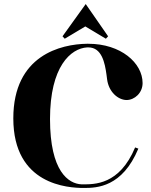

<svg xmlns="http://www.w3.org/2000/svg" viewBox="-20 -917 749 952"><path d="M389 -3H384C320 -6 228 -66 228 -327C228 -588 331 -677 412 -682H418C485 -682 500 -605 508 -547L511 -524C519 -461 565 -422 607 -421C648 -421 687 -457 687 -505C687 -605 579 -700 418 -700H411C283 -698 46 -644 46 -330C46 1 319 15 396 15C461 15 586 11 666 -180L650 -186C572 1 447 -3 389 -3ZM290 -737 301 -725 403 -786 505 -725 516 -737 405 -897Z"/></svg>

Font: Purple Purse
Style: Regular
Weight: 400
Designer: Astigmatic (AOETI)
Foundry: Astigmatic (AOETI)
Version: Version 1.000